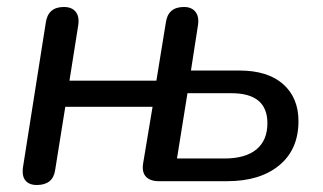

<svg xmlns="http://www.w3.org/2000/svg" viewBox="-20 -519 926 550"><path d="M45 -27Q45 -36 46 -41L111 -453Q117 -499 163 -499Q186 -499 197 -485Q208 -471 204 -446L179 -288H428L455 -454Q461 -499 507 -499Q529 -499 540 -485Q551 -471 547 -446L527 -317H665Q747 -317 791 -278Q835 -239 835 -172Q835 -91 780 -45.5Q725 0 631 0H435Q410 0 398 -13Q386 -26 390 -51L417 -213H167L138 -32Q132 11 85 11Q66 11 55.5 1Q45 -9 45 -27ZM746 -166Q746 -252 643 -252H517L487 -65H623Q683 -65 714.5 -91Q746 -117 746 -166Z"/></svg>

Font: SN Pro
Style: Italic
Weight: 400
Italic angle: -9°
Designer: Tobias Whetton
Foundry: Supernotes
Version: Version 1.003